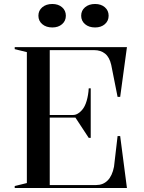

<svg xmlns="http://www.w3.org/2000/svg" viewBox="-20 -945 722 965"><path d="M54 0V-10L115 -25V-683L54 -698V-708H618L584 -458H571L539 -619Q530 -658 508 -675.5Q486 -693 454 -693H230V-367H346Q360 -367 372 -374.5Q384 -382 393 -393Q407 -409 415.5 -438Q424 -467 426 -501H436V-252H426L359 -354H230V-15H464Q498 -15 521 -38Q544 -61 553 -107L571 -261H584L618 0ZM458 -925Q488 -925 507 -908.5Q526 -892 526 -866Q526 -840 507 -823.5Q488 -807 458 -807Q427 -807 407.5 -823.5Q388 -840 388 -866Q388 -892 407.5 -908.5Q427 -925 458 -925ZM243 -925Q273 -925 292 -908.5Q311 -892 311 -866Q311 -840 292 -823.5Q273 -807 243 -807Q212 -807 192.5 -823.5Q173 -840 173 -866Q173 -892 192.5 -908.5Q212 -925 243 -925Z"/></svg>

Font: Kalnia
Style: Regular
Weight: 400
Designer: Frida Medrano
Foundry: Frida Medrano
Version: Version 1.105